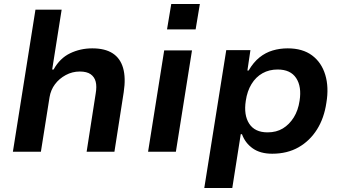

<svg xmlns="http://www.w3.org/2000/svg" viewBox="-20 -753 1699 953"><path d="M44 0 156 -705H286L239 -408H246Q277 -464 328 -488.5Q379 -513 438 -513Q501 -513 539 -488.5Q577 -464 591 -415.5Q605 -367 594 -295L548 0H410L455 -289Q461 -324 455 -347.5Q449 -371 430 -384.5Q411 -398 376 -398Q339 -398 306.5 -380.5Q274 -363 253 -335Q232 -307 226 -271L183 0Z M809 -607 830 -733H972L951 -607ZM715 0 795 -503H933L853 0Z M994 180 1103 -504H1223L1208 -403H1214Q1238 -444 1268 -468Q1298 -492 1333.5 -502.5Q1369 -513 1408 -513Q1482 -513 1529 -478Q1576 -443 1594.5 -381.5Q1613 -320 1600 -243Q1589 -167 1553.5 -110.5Q1518 -54 1462 -22Q1406 10 1331 10Q1272 10 1234.5 -16.5Q1197 -43 1181 -87H1175L1133 180ZM1308 -96Q1352 -96 1384 -115.5Q1416 -135 1438 -170Q1460 -205 1467 -253Q1478 -323 1450 -365.5Q1422 -408 1358 -408Q1316 -408 1283 -389.5Q1250 -371 1228.5 -336Q1207 -301 1200 -253Q1189 -182 1217 -139Q1245 -96 1308 -96Z"/></svg>

Font: Nunito Sans 6pt
Style: Bold Italic
Weight: 700
Italic angle: -9°
Version: Version 3.101;gftools[0.9.27]